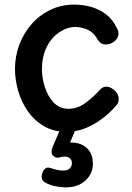

<svg xmlns="http://www.w3.org/2000/svg" viewBox="-20 -568 572 833"><path d="M269 4Q213 4 171 -20.5Q129 -45 101 -85Q73 -125 59 -173.5Q45 -222 45 -269Q45 -324 64 -374.5Q83 -425 117.5 -464Q152 -503 199 -525.5Q246 -548 302 -548Q340 -548 375.5 -538Q411 -528 440.5 -505.5Q470 -483 488 -444Q491 -439 492.5 -434Q494 -429 494 -423Q494 -409 485.5 -398Q477 -387 464.5 -381Q452 -375 439 -375Q426 -375 417 -381.5Q408 -388 399 -404Q382 -431 356 -441Q330 -451 306 -451Q282 -451 256.5 -439Q231 -427 209.5 -404Q188 -381 175 -346.5Q162 -312 162 -267Q162 -230 174.5 -190.5Q187 -151 212 -124Q237 -97 276 -96Q317 -96 351 -121.5Q385 -147 412 -177Q419 -185 426 -188.5Q433 -192 441 -192Q454 -192 466.5 -184Q479 -176 487 -164.5Q495 -153 495 -139Q495 -132 493 -124.5Q491 -117 482 -108Q441 -60 384.5 -28Q328 4 269 4ZM265 245Q245 245 220.5 240Q196 235 176 224Q165 217 162 207.5Q159 198 163 185Q167 171 176 163.5Q185 156 199 161Q208 164 223.5 168Q239 172 253 172Q274 172 283 162.5Q292 153 292 140Q292 122 278 115Q264 108 242 114Q229 118 220.5 114.5Q212 111 207 104Q203 96 204 86.5Q205 77 211 63L242 -9H309L276 69L250 55Q290 46 319.5 54Q349 62 366 84.5Q383 107 383 142Q383 186 350.5 215.5Q318 245 265 245Z"/></svg>

Font: Playpen Sans Medium
Style: Regular
Weight: 500
Designer: Laura Meseguer, Veronika Burian, José Scaglione
Foundry: TypeTogether
Version: Version 1.001